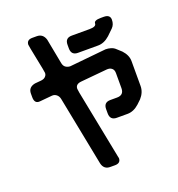

<svg xmlns="http://www.w3.org/2000/svg" viewBox="-132 -731 872 943"><g transform="rotate(-20 304.5 -259.5)"><path d="M77 -408Q41 -401 41 -368V-349Q41 -314 70 -317L135 -323Q148 -324 158.5 -315.5Q169 -307 172 -291L243 70Q251 105 286 104H309Q338 104 339 79Q339 78 338.5 75.5Q338 73 337 69L266 -291Q263 -311 263 -312Q263 -336 293 -339L432 -352H438Q450 -352 459 -344Q468 -336 468 -320V-241Q468 -205 432 -205H397Q362 -205 362 -170V-148Q362 -112 397 -112H453Q485 -112 514 -138L535 -158Q560 -186 560 -219V-349Q560 -380 534 -408Q529 -413 523 -418Q517 -423 512 -428Q501 -439 487 -443Q473 -447 460 -447L269 -428Q256 -428 245.5 -435Q235 -442 232 -458L207 -589Q197 -623 164 -623H141Q112 -623 111 -598Q111 -593 126 -519Q141 -446 141 -440Q141 -429 134 -422Q127 -413 110.5 -411Q94 -409 77 -408ZM327 -477H432Q464 -477 493 -503Q508 -517 523.5 -532.5Q539 -548 539 -573Q539 -600 506 -600H491Q455 -600 455 -584Q455 -567 420 -567H327Q292 -567 292 -532V-513Q292 -477 327 -477Z"/></g></svg>

Font: WDXL Lubrifont JP N
Style: Regular
Weight: 400
Designer: [WDXL Lubrifont] Copyright 2020-2022 (c) NightFurySL2001, Skr-ZERO; [ZCOOL QingKe HuangYou] Copyright 2018-2022 (c) The 
Version: Version 2.001;hotconv 1.1.1;makeotfexe 2.6.0